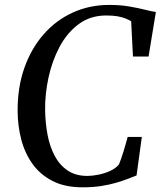

<svg xmlns="http://www.w3.org/2000/svg" viewBox="-20 -772 670 800"><path d="M324.5 8.5Q249.5 8.5 197.8 -18.5Q146 -45.5 114.2 -90.8Q82.5 -136 68.2 -192Q54 -248 53.5 -306.5Q52.5 -406.5 81.2 -488.2Q110 -570 161.8 -629Q213.5 -688 283.5 -719.8Q353.5 -751.5 434.5 -751.5Q481.5 -751.5 519 -745Q556.5 -738.5 584.2 -731.5Q612 -724.5 629.5 -722L599 -536.5H534L526.5 -683.5Q516.5 -689.5 503 -695Q489.5 -700.5 470 -704Q450.5 -707.5 422.5 -707.5Q356.5 -707.5 308 -671.5Q259.5 -635.5 228.2 -576.8Q197 -518 182 -448.5Q167 -379 168 -312Q169 -259 178.2 -210Q187.5 -161 208 -122.5Q228.5 -84 262 -61.5Q295.5 -39 344 -39Q364.5 -39 390.5 -44.2Q416.5 -49.5 439.8 -60.2Q463 -71 476 -87.5Q480.5 -99 485.5 -113Q490.5 -127 495 -142.2Q499.5 -157.5 504 -172.8Q508.5 -188 512 -201.5H571L549 -41Q534.5 -35 513.5 -27Q492.5 -19 464.8 -10.8Q437 -2.5 402 3Q367 8.5 324.5 8.5Z"/></svg>

Font: Merriweather 60pt
Style: Italic
Weight: 400
Italic angle: -7.8°
Version: Version 2.101